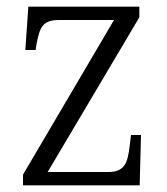

<svg xmlns="http://www.w3.org/2000/svg" viewBox="-20 -556 501 576"><path d="M49 0H399L403 -151H373L369 -118C363 -66 353 -40 305 -40H123L398 -504V-536H65L56 -406H87L89 -421C99 -474 107 -496 158 -496H322L49 -32Z"/></svg>

Font: Noto Serif Devanagari SemiCondensed Light
Style: Regular
Weight: 300
Width: 4
Designer: Universal Thirst, Indian Type Foundry and the Monotype Design Team
Foundry: Monotype Imaging Inc.
Version: Version 2.004